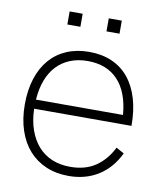

<svg xmlns="http://www.w3.org/2000/svg" viewBox="-83 -787 738 870"><g transform="rotate(10 286.5 -352.5)"><path d="M347 -720H407V-660H347ZM167 -720H227V-660H167ZM291 -27Q361 -27 408.2 -59.5Q455.5 -92 483.5 -149L520 -129Q486.5 -59 427.8 -22Q369 15 291 15Q233.5 15 187.2 -4.8Q141 -24.5 108.2 -61.2Q75.5 -98 57.8 -151Q40 -204 40 -270Q40 -336.5 57 -389.5Q74 -442.5 106 -479.2Q138 -516 183.8 -535.5Q229.5 -555 287 -555Q345.5 -555 391.2 -535Q437 -515 468.5 -476.8Q500 -438.5 516.5 -383.5Q533 -328.5 533 -258H85Q86.5 -203.5 101.8 -160.5Q117 -117.5 143.5 -87.8Q170 -58 207.2 -42.5Q244.5 -27 291 -27ZM486.5 -300Q478 -404 426.8 -458.5Q375.5 -513 287 -513Q242.5 -513 206.8 -498.5Q171 -484 145.2 -456.8Q119.5 -429.5 104.5 -390Q89.5 -350.5 86 -300Z"/></g></svg>

Font: Vela Sans ExtLt
Style: Regular
Weight: 200
Designer: Principal design: Mikhail Sharanda - project Manrope.
Design modification: Ravid Balaliev
Foundry: Mikhail Sharanda
Version: Version 1.001